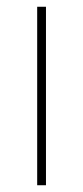

<svg xmlns="http://www.w3.org/2000/svg" viewBox="-20 -548 247 568"><path d="M116 0V-528H90V0Z"/></svg>

Font: Noto Sans Lao UI Thin
Style: Regular
Weight: 100
Designer: Monotype Design Team
Foundry: Monotype Imaging Inc.
Version: Version 2.000